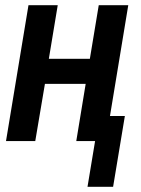

<svg xmlns="http://www.w3.org/2000/svg" viewBox="-20 -540 540 735"><path d="M315 175 344 0H272L308 -219H152L115 0H3L89 -520H201L167 -315H324L358 -520H471L401 -96H458L413 175Z"/></svg>

Font: Iosevka SS04
Style: Bold Italic
Weight: 700
Italic angle: -9°
Monospace: yes
Designer: Belleve Invis
Foundry: Belleve Invis
Version: Version 19.0.0; ttfautohint (v1.8.4)